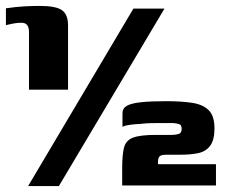

<svg xmlns="http://www.w3.org/2000/svg" viewBox="-26 -546 761 649"><path d="M72 -243V-438Q72 -453 66 -461Q60 -469 47 -469Q35 -469 25 -467.5Q15 -466 -6 -461V-518Q29 -523 56 -524.5Q83 -526 109 -526Q163 -526 183.5 -511.5Q204 -497 204 -460V-243ZM530 -517 173 83H69L425 -517ZM387 81Q387 66 387 51.5Q387 37 387 22Q387 -22 393 -46.5Q399 -71 423 -80.5Q447 -90 500 -90Q518 -90 527.5 -90Q537 -90 554 -90Q567 -90 577.5 -93Q588 -96 588 -110Q588 -124 579.5 -126.5Q571 -129 560 -130Q546 -130 536 -130Q526 -130 507 -130Q483 -130 468 -129Q453 -128 446 -127Q443 -127 430.5 -126Q418 -125 406 -123Q394 -121 388 -117V-163Q388 -180 403 -188.5Q418 -197 451 -200.5Q484 -204 536 -204Q586 -204 623 -198.5Q660 -193 679.5 -173.5Q699 -154 699 -112Q699 -73 684.5 -53.5Q670 -34 644.5 -28.5Q619 -23 584 -23Q577 -23 567 -23Q557 -23 537 -23Q517 -23 512.5 -16.5Q508 -10 508 1V9H704V81Z"/></svg>

Font: Genos Thin ExtraBold
Style: Regular
Weight: 800
Version: Version 1.010